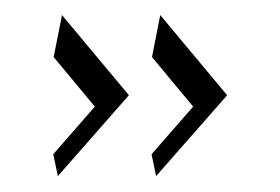

<svg xmlns="http://www.w3.org/2000/svg" viewBox="-20 -353 362 248"><path d="M181.6 -125.5 175.8 -153.8 229.5 -215.3 176.3 -279.3 187 -333.5 273.4 -230ZM54.7 -125.5 48.8 -153.8 102.5 -215.3 49.3 -279.3 60.1 -333.5 146.5 -230Z"/></svg>

Font: Quaaykop
Style: Regular
Weight: 400
Designer: Tup Wanders
Foundry: Free font, DO NOT SELL
Version: Version 1.00;July 31, 2023;FontCreator 11.5.0.2430 64-bit